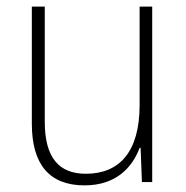

<svg xmlns="http://www.w3.org/2000/svg" viewBox="-20 -642 562 579"><path d="M439 -622H401V-325C401 -184 340 -118 239 -118C158 -118 115 -166 115 -275V-622H76V-269C76 -146 129 -83 235 -83C330 -83 379 -137 401 -196H404L408 -93H439Z"/></svg>

Font: Noto Sans Kannada UI SemiCondensed ExtraLight
Style: Regular
Weight: 200
Width: 4
Designer: Jelle Bosma - Monotype Design Team
Foundry: Monotype Imaging Inc.
Version: Version 2.005